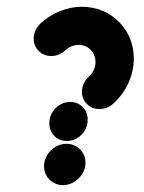

<svg xmlns="http://www.w3.org/2000/svg" viewBox="-20 -539 419 559"><path d="M108.1 -55.2Q108.1 -72.2 117.2 -87.2Q126.3 -102.2 141.5 -111.3Q156.7 -120.4 173.7 -120.4Q188.9 -120.4 201.7 -113Q214.4 -105.6 221.7 -93Q228.9 -80.4 228.9 -65.6Q228.9 -48.1 219.8 -33.1Q210.7 -18.1 195.6 -9.1Q180.4 0 163.3 0Q148.1 0 135.4 -7.4Q122.6 -14.8 115.4 -27.4Q108.1 -40 108.1 -55.2ZM184.4 -242.2Q199.6 -242.2 211.7 -234.8Q223.7 -227.4 230 -214.6Q236.3 -201.9 235.2 -186.7L234.8 -184.1Q233.7 -168.9 225 -156.1Q216.3 -143.3 203 -135.9Q189.6 -128.5 174.4 -128.5Q159.3 -128.5 147.2 -135.9Q135.2 -143.3 128.9 -156.1Q122.6 -168.9 123.7 -184.1L124.1 -186.7Q125.2 -201.9 133.9 -214.6Q142.6 -227.4 155.9 -234.8Q169.3 -242.2 184.4 -242.2ZM129.3 -375.9Q107.4 -375.9 92.8 -390.6Q78.1 -405.2 78.1 -426.7Q78.1 -439.3 83.5 -450.7Q88.9 -462.2 98.1 -470.7Q124.1 -494.4 155.4 -506.9Q186.7 -519.3 218.5 -519.3Q250.7 -519.3 280 -506.9Q309.3 -494.4 331.1 -470.4Q350.4 -449.3 360 -423.1Q369.6 -397 369.6 -368.5Q369.6 -332.6 354.4 -298.5Q339.3 -264.4 310.4 -237.8Q302.2 -230 291.5 -225.7Q280.7 -221.5 269.6 -221.5Q247.8 -221.5 233.1 -236.1Q218.5 -250.7 218.5 -272.2Q218.5 -284.8 224.1 -296.3Q229.6 -307.8 238.9 -316.3Q248.5 -324.8 253.3 -335.9Q258.1 -347 258.1 -358.9Q258.1 -378.1 245.6 -392.2Q231.1 -408.1 209.3 -408.1Q187 -408.1 170 -392.2Q161.5 -384.4 150.9 -380.2Q140.4 -375.9 129.3 -375.9Z"/></svg>

Font: 26F Galaxy Sans Black
Style: Italic
Weight: 900
Italic angle: -5°
Designer: C₂₉H₂₅N₃O₅
Version: Version 1.200